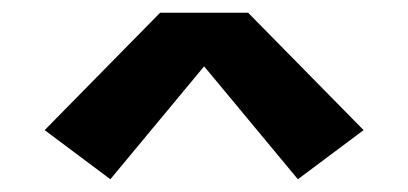

<svg xmlns="http://www.w3.org/2000/svg" viewBox="-20 -733 640 301"><path d="M153 -452 50 -529 231 -713H369L550 -529L447 -452L300 -629Z"/></svg>

Font: Iosevka Curly Slab XBdEx
Style: Regular
Weight: 800
Width: 7
Monospace: yes
Designer: Belleve Invis
Foundry: Belleve Invis
Version: Version 11.0.0; ttfautohint (v1.8.3)